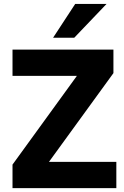

<svg xmlns="http://www.w3.org/2000/svg" viewBox="-20 -976 644 996"><path d="M583.5 0V-136.2H233.9L568.4 -596.7V-718.8H44.9V-582.5H378.9L44.9 -122.1V0ZM365.2 -780.3 532.7 -955.6H370.1L255.4 -780.3Z"/></svg>

Font: Winston ExtraBold
Style: Regular
Weight: 800
Designer: Vernon Adams, Kim Jin-seong, David Berlow, Cristiano Sobral
Foundry: The Winston Project Authors
Version: Version 3.004